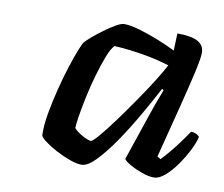

<svg xmlns="http://www.w3.org/2000/svg" viewBox="-56 -842 652 559"><g transform="rotate(10 270.0 -562.5)"><path d="M217 -350Q203 -350 182 -357.5Q161 -365 140.5 -376Q120 -387 106 -397.5Q92 -408 90 -414Q89 -444 95.5 -480.5Q102 -517 111.5 -554.5Q121 -592 131.5 -624.5Q142 -657 150.5 -678Q159 -699 162 -702Q167 -708 181 -720Q195 -732 212 -744.5Q229 -757 244.5 -766Q260 -775 269 -775Q287 -775 313 -767.5Q339 -760 368.5 -748.5Q398 -737 424 -724L426 -775Q467 -775 486.5 -764.5Q506 -754 506 -731Q506 -716 496.5 -673.5Q487 -631 470 -564.5Q453 -498 431 -412L441 -406Q450 -415 463.5 -431Q477 -447 491 -466Q505 -485 515 -500Q524 -500 531.5 -496Q539 -492 540 -489Q536 -471 524 -447.5Q512 -424 496 -401.5Q480 -379 463 -364.5Q446 -350 431 -350Q415 -350 394.5 -357.5Q374 -365 358.5 -374Q343 -383 340 -389L388 -531Q394 -548 398.5 -561Q403 -574 407.5 -585Q412 -596 415 -606L410 -608Q391 -572 365.5 -527.5Q340 -483 312.5 -442.5Q285 -402 260 -376Q235 -350 217 -350ZM232 -423Q237 -423 254.5 -443.5Q272 -464 295.5 -496Q319 -528 343.5 -563.5Q368 -599 387.5 -630Q407 -661 416 -679Q383 -689 353.5 -694.5Q324 -700 299 -703Q274 -706 252 -707Q242 -697 232 -671Q222 -645 212.5 -612Q203 -579 196 -546Q189 -513 185 -487.5Q181 -462 181 -452Q191 -441 208 -432Q225 -423 232 -423Z"/></g></svg>

Font: Texturina 12pt Medium
Style: Italic
Weight: 500
Italic angle: -11°
Designer: Guillermo Torres Carreño
Foundry: Omnibus-Type
Version: Version 1.002